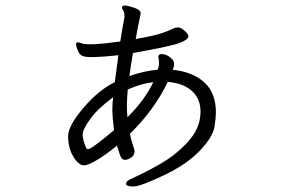

<svg xmlns="http://www.w3.org/2000/svg" viewBox="-20 -592 1040 699"><path d="M395 -118Q389 -169 389 -193Q389 -217 392 -238Q337 -198 309 -159.5Q281 -121 281 -101.5Q281 -82 294 -53Q295 -49 301 -49Q313 -49 395 -118ZM538 -293Q491 -287 445 -266Q442 -232 442 -207.5Q442 -183 444 -165Q508 -229 538 -293ZM591 -294Q542 -192 453 -105Q456 -87 463 -66.5Q470 -46 470 -42Q470 -21 445 -12Q439 -10 435 -10Q424 -10 418.5 -23.5Q413 -37 406 -62Q366 -29 333 -9.5Q300 10 286 10Q272 10 258 -6Q228 -42 228 -96Q228 -134 283.5 -199Q339 -264 398 -293L411 -391Q302 -379 281 -388Q270 -392 263.5 -407.5Q257 -423 257 -430.5Q257 -438 263 -438Q269 -438 278 -434Q304 -425 418 -441Q423 -475 427.5 -498.5Q432 -522 433 -529V-533Q433 -548 428.5 -554.5Q424 -561 424 -564Q424 -572 434 -572Q444 -572 468 -564Q492 -556 492 -544Q492 -540 487.5 -520Q483 -500 474 -450Q545 -462 575.5 -473.5Q606 -485 611.5 -488.5Q617 -492 629.5 -492Q642 -492 661 -471Q666 -464 666 -460Q666 -448 633.5 -435.5Q601 -423 464 -399Q460 -378 457 -356.5Q454 -335 451 -315Q508 -335 554 -338Q559 -351 559 -364L558 -377L556 -385Q556 -387 558 -391Q560 -395 569 -395Q590 -395 609 -374Q614 -367 614 -358.5Q614 -350 609 -338Q683 -330 724.5 -291.5Q766 -253 766 -183Q766 -165 761.5 -134Q757 -103 729 -68Q678 -3 585 42Q492 87 465.5 87Q439 87 439 77Q439 67 456 60Q568 8 616.5 -31Q665 -70 687.5 -106.5Q710 -143 710 -186Q710 -247 657 -276Q633 -290 591 -294Z"/></svg>

Font: LXGW WenKai Lite
Style: Regular
Weight: 400
Designer: LXGW / Fontworks Inc.
Foundry: LXGW / Fontworks Inc.
Version: Version 1.511; March 25, 2025